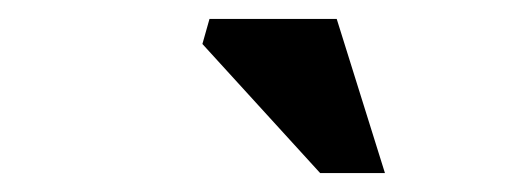

<svg xmlns="http://www.w3.org/2000/svg" viewBox="-20 -752 540 203"><path d="M387 -569H318.5L194 -705.5L201.5 -732H336Z"/></svg>

Font: Newsreader Caption SemiBold
Style: Italic
Weight: 600
Italic angle: -17°
Designer: Hugues Gentile
Foundry: Production Type
Version: Version 1.001